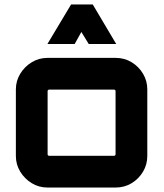

<svg xmlns="http://www.w3.org/2000/svg" viewBox="-20 -839 732 859"><path d="M192 0Q154 0 122 -19.5Q90 -39 70.5 -71Q51 -103 51 -141V-439Q51 -477 70.5 -509Q90 -541 122 -560.5Q154 -580 192 -580H498Q537 -580 569 -560.5Q601 -541 620 -509Q639 -477 639 -439V-141Q639 -103 620 -71Q601 -39 569 -19.5Q537 0 498 0H192ZM199 -142H491Q493 -142 495 -144Q497 -146 497 -148V-432Q497 -434 495 -436Q493 -438 491 -438H199Q197 -438 195 -436Q193 -434 193 -432V-148Q193 -146 195 -144Q197 -142 199 -142ZM192 -642 298 -819H395L500 -642H377L344 -696L314 -642Z"/></svg>

Font: Orbitron ExtraBold
Style: Regular
Weight: 800
Designer: Matt McInerney
Foundry: The League of Moveable Type
Version: Version 2.001